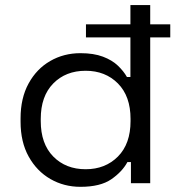

<svg xmlns="http://www.w3.org/2000/svg" viewBox="-20 -708 684 742"><path d="M560.5 -688.5V0H486V-81.8H472.5Q452.5 -44.5 410.1 -15.2Q367.8 14 291 14Q227.2 14 174.8 -16.2Q122.2 -46.5 90.9 -102.8Q59.5 -159 59.5 -237.8V-250.8Q59.5 -328.8 90.5 -385.4Q121.5 -442 174 -472.2Q226.5 -502.5 291 -502.5Q342 -502.5 377.8 -489Q413.5 -475.5 435.8 -454.1Q458 -432.8 470.5 -410.5H484V-688.5ZM137.5 -248.5V-240Q137.5 -152.2 185.9 -103.1Q234.2 -54 311 -54Q387 -54 435.8 -103.1Q484.5 -152.2 484.5 -240V-248.5Q484.5 -336.2 435.8 -385.4Q387 -434.5 311 -434.5Q234 -434.5 185.8 -385.4Q137.5 -336.2 137.5 -248.5ZM312.2 -563.5V-614H638V-563.5Z"/></svg>

Font: Space 7353
Style: Regular
Weight: 400
Designer: Christine Claussen + Ruben Lyon  (Space 7353)
Version: Version 1.000;FEAKit 1.0